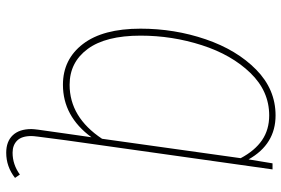

<svg xmlns="http://www.w3.org/2000/svg" viewBox="-168 -564 928 633"><g transform="rotate(90 296.5 -247.0)"><path d="M566 168Q529 197 483 197Q446 197 425.5 175.5Q405 154 405 114Q405 108 407 92L420 0L432 -84Q363 10 259 10Q175 10 124.5 -56Q74 -122 74 -246Q74 -358 109 -460.5Q144 -563 209 -627Q274 -691 360 -691Q455 -691 505 -602L518 -681H538L442 0L430 92Q428 108 428 114Q428 146 443 161Q458 176 483 176Q522 176 555 152ZM437 -119 501 -576Q476 -623 441.5 -646.5Q407 -670 360 -670Q280 -670 220 -608Q160 -546 128.5 -448Q97 -350 97 -246Q97 -131 141 -71.5Q185 -12 259 -12Q366 -12 437 -119Z"/></g></svg>

Font: Fira Sans Condensed Thin
Style: Italic
Weight: 250
Width: 3
Italic angle: -8°
Designer: Carrois Corporate & Edenspiekermann AG
Foundry: Carrois Corporate GbR & Edenspiekermann AG
Version: Version 4.203